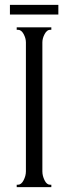

<svg xmlns="http://www.w3.org/2000/svg" viewBox="-20 -773 283 793"><path d="M49 -650V-660H192V-650H187Q174 -650 164.5 -632.5Q155 -615 155 -598V-65Q155 -47 164 -28.5Q173 -10 187 -10H192V0H49V-10H54Q68 -10 77.5 -28.5Q87 -47 87 -65V-598Q87 -615 77.5 -632.5Q68 -650 54 -650ZM21 -713V-753H221V-713Z"/></svg>

Font: Forum
Style: Regular
Weight: 400
Designer: Denis Masharov
Foundry: Denis Masharov
Version: Version 1.000